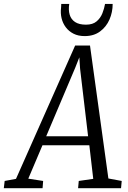

<svg xmlns="http://www.w3.org/2000/svg" viewBox="-80 -988 672 1008"><path d="M-60 0 -55.5 -38 4 -49 314.5 -749H392.5L489 -51L559 -38L555.5 0H330L333.5 -38L409.5 -49L389 -225.5H143L68.5 -50L146.5 -38L143.5 0ZM162.5 -272.5H382.5L340.5 -627L336.5 -687L315 -632.5ZM364.5 -798.5Q331 -798.5 306.2 -811Q281.5 -823.5 265.5 -844.8Q249.5 -866 243.2 -892.5Q237 -919 240.5 -946.5Q241.5 -952 241.2 -957.2Q241 -962.5 241.5 -967.5H283.5Q278.5 -935.5 285.8 -911Q293 -886.5 314 -872.5Q335 -858.5 371.5 -858.5Q407 -858.5 427.2 -875.8Q447.5 -893 457.5 -918.2Q467.5 -943.5 471.5 -967.5H511.5Q511.5 -924 494.8 -885.5Q478 -847 445.2 -822.8Q412.5 -798.5 364.5 -798.5Z"/></svg>

Font: Merriweather 24pt SemiCondensed Light
Style: Italic
Weight: 300
Width: 4
Italic angle: -7.8°
Designer: Eben Sorkin
Foundry: Eben Sorkin
Version: Version 2.101